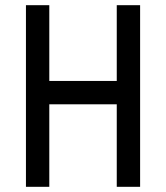

<svg xmlns="http://www.w3.org/2000/svg" viewBox="-20 -720 640 740"><path d="M170 -318V0H80V-700H170V-408H430V-700H520V0H430V-318Z"/></svg>

Font: Fliege Mono Thin
Style: Regular
Weight: 100
Version: Version 0.020;Glyphs 3.3 (3306)